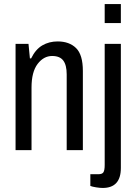

<svg xmlns="http://www.w3.org/2000/svg" viewBox="-20 -743 672 950"><path d="M498 -629V-723H578V-629ZM57 0V-526H121L128 -454H134Q156 -499 189.5 -518.5Q223 -538 265 -538Q323 -538 356.5 -505Q390 -472 390 -392V0H310V-375Q310 -421 293 -443.5Q276 -466 238 -466Q196 -466 166 -426.5Q136 -387 136 -310V0ZM488 187Q475 187 456 184Q437 181 427 177V119H467Q486 119 492 109Q498 99 498 73V-526H578V88Q578 187 488 187Z"/></svg>

Font: Archivo Condensed
Style: Regular
Weight: 400
Width: 3
Designer: Hector Gatti
Foundry: Omnibus-Type
Version: Version 2.001; ttfautohint (v1.8.3)